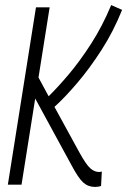

<svg xmlns="http://www.w3.org/2000/svg" viewBox="-20 -729 502 758"><path d="M11 0 122 -700H176L132 -423L172 -349Q207 -383 251 -435Q295 -487 339.5 -556Q384 -625 419 -709L462 -690Q428 -605 381 -532Q334 -459 285 -401.5Q236 -344 195 -307L293 -128Q320 -79 336.5 -64.5Q353 -50 371 -50Q374 -50 377 -50.5Q380 -51 382 -52L379 5Q369 9 355 9Q328 9 308.5 -8.5Q289 -26 260 -81L119 -340L65 0Z"/></svg>

Font: Georama SemiCondensed Light
Style: Italic
Weight: 300
Width: 4
Italic angle: -9°
Designer: Jean-Baptiste Levee
Foundry: Production Type
Version: Version 1.000